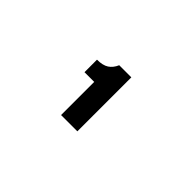

<svg xmlns="http://www.w3.org/2000/svg" viewBox="-34 -1079 684 684"><g transform="rotate(45 308.0 -737.0)"><path d="M268 -768H219V-831Q248 -831 264 -841.5Q280 -852 289 -873H350V-601H268Z"/></g></svg>

Font: Overpass Mono Light
Style: Bold
Weight: 600
Monospace: yes
Designer: Delve Withrington, Dave Bailey
Foundry: Delve Fonts
Version: Version 1.000;DELV;Overpass